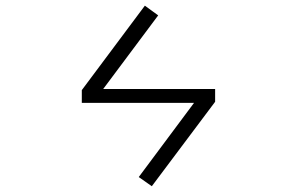

<svg xmlns="http://www.w3.org/2000/svg" viewBox="-20 -599 1040 675"><path d="M736.3 -286.1V-241.2L513.7 55.7L467.8 23.4L662.1 -237.3H267.6V-282.2L489.3 -579.1L536.1 -544.9L342.8 -286.1Z"/></svg>

Font: Gen Shin Gothic Monospace Light
Style: Regular
Weight: 300
Designer: [Source Han Sans]
Ryoko NISHIZUKA  (kana & ideographs); Paul D. Hunt (Latin, Greek & Cyrillic); Wenlong ZHANG  (bopomofo
Version: Version 1.002.20150607